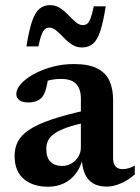

<svg xmlns="http://www.w3.org/2000/svg" viewBox="-20 -698 532 730"><path d="M315.5 -280.5 317 -234.5Q266.5 -224.5 234.8 -213.2Q203 -202 186 -189.5Q169 -177 162.5 -162.8Q156 -148.5 156 -131.5Q156 -98.5 172.2 -82.8Q188.5 -67 216 -67Q236 -67 252.2 -76.8Q268.5 -86.5 278 -102.5Q287.5 -118.5 287.5 -137.5V-324Q287.5 -359 269.8 -378.5Q252 -398 211 -398Q194 -398 176.2 -394.8Q158.5 -391.5 143.5 -385L165.5 -417Q162.5 -394 159 -377.2Q155.5 -360.5 151.2 -349Q147 -337.5 141.5 -330.5Q133.5 -319.5 119.2 -314Q105 -308.5 87.5 -308.5Q65.5 -308.5 53.8 -317.2Q42 -326 42 -340Q42 -359.5 60 -379.5Q78 -399.5 109 -416.5Q140 -433.5 179.2 -444Q218.5 -454.5 261 -454.5Q317 -454.5 349.8 -437.8Q382.5 -421 396.2 -390.5Q410 -360 410 -318V-96.5Q410 -82.5 414.2 -73.2Q418.5 -64 426.5 -59.5Q434.5 -55 446.5 -55Q456.5 -55 468.5 -58.2Q480.5 -61.5 492.5 -68.5V-35Q468 -13 439.5 -0.8Q411 11.5 386 11.5Q354 11.5 333.2 -1.2Q312.5 -14 302.2 -38.2Q292 -62.5 291 -95.5L295.5 -98.5Q287 -62.5 268 -37.8Q249 -13 222 -0.5Q195 12 162.5 12Q105.5 12 70.5 -17.5Q35.5 -47 35.5 -105.5Q35.5 -134.5 47.2 -158.5Q59 -182.5 89.5 -203.5Q120 -224.5 174.8 -243.2Q229.5 -262 315.5 -280.5ZM382 -674Q372.5 -613.5 361.2 -579.5Q350 -545.5 333.2 -531.5Q316.5 -517.5 291 -517.5Q270.5 -517.5 253.5 -528.8Q236.5 -540 222.2 -555Q208 -570 194.5 -581.5Q181 -593 167 -593Q158 -593 151 -587.2Q144 -581.5 138 -566.2Q132 -551 126 -521.5H80.5Q90 -582 101.5 -616Q113 -650 129.5 -664.2Q146 -678.5 171 -678.5Q192 -678.5 209 -667Q226 -655.5 240.2 -640.5Q254.5 -625.5 268 -614Q281.5 -602.5 295.5 -602.5Q305 -602.5 312 -608.2Q319 -614 324.8 -629.5Q330.5 -645 336.5 -674Z"/></svg>

Font: Newsreader 16pt 16pt SemiBold
Style: Regular
Weight: 600
Version: Version 1.003